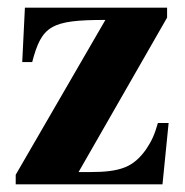

<svg xmlns="http://www.w3.org/2000/svg" viewBox="-20 -481 484 501"><path d="M420 -160H392C383 -128 375 -112 361 -91C328 -45 295 -32 214 -32H185L416 -435V-461H45L38 -319H64C89 -414 113 -429 255 -429L21 -25V0H404Z"/></svg>

Font: STIXGeneral
Style: Bold
Weight: 700
Designer: MicroPress Inc., with final additions and corrections provided by Coen Hoffman, Elsevier (retired)
Version: Version 1.1.0